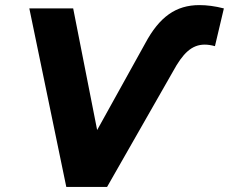

<svg xmlns="http://www.w3.org/2000/svg" viewBox="-20 -733 898 753"><path d="M240 0H400L658 -452C697 -524 732 -558 783 -558C795 -558 808 -556 823 -552L858 -700C823 -709 791 -713 762 -713C670 -713 605 -667 549 -562L361 -223L267 -700H95Z"/></svg>

Font: AWKNG-Font
Style: Bold Italic
Weight: 700
Italic angle: -11.3°
Designer: Awakening Church
Foundry: Awakening Church
Version: Version 1.700;PS 001.700;hotconv 1.0.88;makeotf.lib2.5.64775